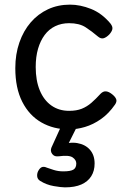

<svg xmlns="http://www.w3.org/2000/svg" viewBox="-20 -539 546 828"><path d="M278 19Q211 19 158.5 -11Q106 -41 76 -100Q46 -159 46 -245Q46 -305 63.5 -355.5Q81 -406 112.5 -442.5Q144 -479 187 -499Q230 -519 282 -519Q326 -519 372.5 -500.5Q419 -482 456 -438Q467 -424 464.5 -413Q462 -402 451 -390Q438 -377 426.5 -374Q415 -371 403 -381Q376 -404 349 -421.5Q322 -439 278 -439Q245 -439 218 -426Q191 -413 172.5 -388Q154 -363 144 -328.5Q134 -294 134 -250Q134 -192 151.5 -149.5Q169 -107 201.5 -84Q234 -61 278 -61Q310 -61 332.5 -70Q355 -79 374 -95.5Q393 -112 414 -135Q425 -146 437 -145Q449 -144 463 -133Q477 -122 481 -111.5Q485 -101 476 -88Q449 -49 415.5 -25.5Q382 -2 346.5 8.5Q311 19 278 19ZM260 269Q244 269 212 263.5Q180 258 153 241Q142 234 140.5 222.5Q139 211 144 200Q151 186 160 182Q169 178 182 184Q193 188 212 194Q231 200 253 200Q284 200 296.5 192.5Q309 185 309 166Q309 151 293.5 140Q278 129 234 135Q223 136 217 134Q211 132 205 125Q200 118 199.5 111Q199 104 202 97L252 -13H322L263 105L233 89Q278 72 313 78Q348 84 368 107Q388 130 388 166Q388 198 373.5 221Q359 244 331 256.5Q303 269 260 269Z"/></svg>

Font: Playwrite BE WAL
Style: Regular
Weight: 400
Designer: Veronika Burian, José Scaglione
Foundry: TypeTogether
Version: Version 1.002